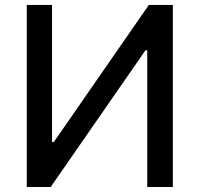

<svg xmlns="http://www.w3.org/2000/svg" viewBox="-20 -747 798 767"><path d="M87 0H182.5L561.4 -546.5H568.2V0H670.5V-727.3H574.6L195 -179.7H187.9V-727.3H87Z"/></svg>

Font: Inter 465
Style: Regular
Weight: 400
Designer: Rasmus Andersson
Foundry: rsms
Version: Version 3.019;Glyphs 3.1.2 (3151)